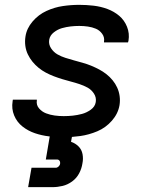

<svg xmlns="http://www.w3.org/2000/svg" viewBox="-20 -558 616 792"><path d="M243 8Q277 8 312 3Q347 -2 381.5 -16.5Q416 -31 441.5 -60Q467 -89 473 -124Q476 -143 473.5 -161.5Q471 -180 463.5 -196.5Q456 -213 444.5 -227Q433 -241 419 -252Q405 -263 389 -271.5Q373 -280 356 -287Q339 -294 321 -299Q303 -304 285 -309Q267 -314 249.5 -319.5Q232 -325 216.5 -334Q201 -343 190.5 -359Q180 -375 183 -394Q186 -412 202 -424.5Q218 -437 236 -442Q254 -447 271.5 -449Q289 -451 307 -451Q325 -451 342.5 -448.5Q360 -446 375.5 -439.5Q391 -433 401.5 -418.5Q412 -404 409 -386Q409 -385 409 -383H508Q509 -387 510 -390Q515 -420 504 -447.5Q493 -475 471.5 -493Q450 -511 423 -521Q396 -531 366.5 -534.5Q337 -538 307 -538Q273 -538 239 -533Q205 -528 172 -513Q139 -498 114.5 -469.5Q90 -441 85 -407Q82 -388 84.5 -369Q87 -350 95 -333.5Q103 -317 114 -303.5Q125 -290 139 -278.5Q153 -267 169 -258.5Q185 -250 202 -243.5Q219 -237 237 -231.5Q255 -226 272.5 -221.5Q290 -217 308 -211Q326 -205 341.5 -196.5Q357 -188 367.5 -172Q378 -156 375 -137Q372 -118 354.5 -105.5Q337 -93 318 -88Q299 -83 280.5 -81Q262 -79 243 -79Q224 -79 205.5 -81.5Q187 -84 170 -90.5Q153 -97 141 -111Q129 -125 132 -144V-147H33Q32 -143 32 -140Q27 -109 38.5 -81.5Q50 -54 73 -36Q96 -18 124 -8.5Q152 1 182 4.5Q212 8 243 8ZM96 214H196Q217 214 238 209Q259 204 277.5 190.5Q296 177 306.5 157Q317 137 320 116Q324 97 320.5 78Q317 59 304 46Q291 33 273 27L278 0H186L169 100H215Q222 100 225.5 105Q229 110 228 117Q227 124 221.5 129Q216 134 210 134H110Z"/></svg>

Font: Iosevka Sparkle Medium
Style: Italic
Weight: 500
Italic angle: -9°
Designer: Belleve Invis
Foundry: Belleve Invis
Version: Version 4.5.0; ttfautohint (v1.8.3)